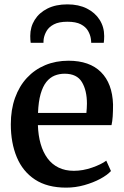

<svg xmlns="http://www.w3.org/2000/svg" viewBox="-20 -848 569 879"><path d="M283 11Q196.5 11 140.2 -26Q84 -63 56.8 -128.5Q29.5 -194 29.5 -279Q29.5 -346 48.8 -399.8Q68 -453.5 103.2 -491.5Q138.5 -529.5 187 -549.8Q235.5 -570 293.5 -570Q390 -570 442.2 -518Q494.5 -466 497.5 -369.5Q497.5 -338.5 496 -315.5Q494.5 -292.5 490.5 -275H153.5Q155 -228 166 -189.5Q177 -151 197.5 -123.2Q218 -95.5 248.2 -80.8Q278.5 -66 318 -66Q359.5 -66 401.8 -80.8Q444 -95.5 466.5 -112.5L488 -65Q471 -46.5 439 -29.2Q407 -12 366.2 -0.5Q325.5 11 283 11ZM154 -331H375.5Q376.5 -340 377.2 -352Q378 -364 378 -373.5Q378 -434 355 -472.2Q332 -510.5 276 -510.5Q251 -510.5 229.8 -501.8Q208.5 -493 192.2 -472.8Q176 -452.5 166 -417.8Q156 -383 154 -331ZM288.5 -828Q340 -828 377.8 -809Q415.5 -790 436.2 -757.2Q457 -724.5 457 -683Q457 -676 456.5 -667Q456 -658 455 -652H397.5Q397.5 -655 397.2 -659.8Q397 -664.5 396 -670Q393.5 -688.5 383 -706.8Q372.5 -725 350 -736.8Q327.5 -748.5 288.5 -748.5Q249.5 -748.5 226.8 -736.5Q204 -724.5 193.5 -706.5Q183 -688.5 180 -669.5Q179.5 -664.5 179.2 -659.8Q179 -655 179 -652H120.5Q119.5 -658 119 -667Q118.5 -676 118.5 -683.5Q118.5 -724.5 139 -757.2Q159.5 -790 197.5 -809Q235.5 -828 288.5 -828Z"/></svg>

Font: Merriweather SemiBold
Style: Regular
Weight: 600
Version: Version 2.100